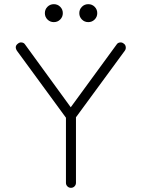

<svg xmlns="http://www.w3.org/2000/svg" viewBox="-20 -900 756 920"><path d="M296 -24Q296 -14 303 -7Q310 0 320 0Q330 0 337 -7Q344 -14 344 -24V-338L578 -657Q584 -665 582.5 -675.5Q581 -686 573 -691Q565 -698 554.5 -696.5Q544 -695 539 -687L319 -386L100 -687Q95 -695 84.5 -696.5Q74 -698 66 -691Q48 -678 61 -657L296 -336ZM207.5 -806.5Q195 -819 195 -837Q195 -855 207.5 -867.5Q220 -880 238 -880Q256 -880 268.5 -867.5Q281 -855 281 -837Q281 -819 268.5 -806.5Q256 -794 238 -794Q220 -794 207.5 -806.5ZM372.5 -806.5Q360 -819 360 -837Q360 -855 372.5 -867.5Q385 -880 403 -880Q421 -880 433.5 -867.5Q446 -855 446 -837Q446 -819 433.5 -806.5Q421 -794 403 -794Q385 -794 372.5 -806.5Z"/></svg>

Font: Quicksand
Style: Regular
Weight: 400
Designer: Andrew Paglinawan
Foundry: Andrew Paglinawan
Version: 1.002